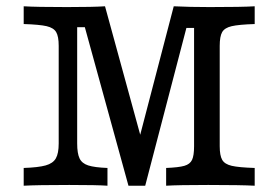

<svg xmlns="http://www.w3.org/2000/svg" viewBox="-20 -591 886 611"><path d="M250 -504.4H225.6V-134.5Q225.6 -102.7 233.2 -86.9Q240.7 -71.1 260.6 -64.6Q280.6 -58.1 322 -56.5V0Q290.6 -2.4 200.5 -2.4Q97.6 -2.4 55.4 0V-56.5Q102.1 -58.1 125.3 -64.6Q148.6 -71.1 157.7 -87Q166.8 -102.8 166.8 -134.5V-445.2Q166.8 -475 158.8 -488.7Q150.9 -502.4 128.4 -507.7Q105.9 -512.9 55.4 -514.5V-571Q95.4 -568.5 193.2 -568.5Q276.3 -568.5 314.2 -571L448.6 -80.5L403.9 -76.7L532.9 -571Q583.1 -568.5 647.4 -568.5Q751.3 -568.5 790.5 -571V-514.5Q739.9 -512.9 717.4 -507.7Q694.9 -502.5 687 -488.8Q679.2 -475.1 679.2 -445.2V-125.8Q679.2 -96 687.1 -82.3Q695 -68.5 717.5 -63.3Q740 -58.1 790.5 -56.5V0Q746.5 -2.4 642.8 -2.4Q547.3 -2.4 508.7 0V-56.5Q548.7 -58.1 566.7 -63.3Q584.7 -68.5 591.2 -82.3Q597.6 -96 597.6 -125.8V-502.2H573.2L442.1 0H388.8Z"/></svg>

Font: Playfair Micro SmCond SmLight
Style: Regular
Weight: 360
Width: 4
Designer: Claus Eggers Sørensen
Foundry: Claus Eggers Sørensen
Version: Version 2.100;Glyphs 3.2 (3219)